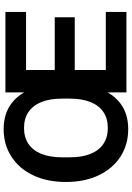

<svg xmlns="http://www.w3.org/2000/svg" viewBox="149 -880 740 1079"><g transform="rotate(-90 519.5 -340.0)"><path d="M36.8 -340Q36.8 -445.7 74.8 -524.9Q112.8 -604 180 -647Q247.2 -690 333.6 -690Q418.3 -690 475.8 -647.9Q533.4 -605.7 561.9 -527.2Q590.4 -448.7 590.4 -340Q590.4 -231.3 561.9 -152.8Q533.4 -74.3 475.8 -32.1Q418.3 10 333.6 10Q247.2 10 180 -33Q112.8 -76 74.8 -155.1Q36.8 -234.3 36.8 -340ZM340.4 -104.5Q392.5 -104.5 429.6 -129.3Q466.6 -154.1 485.9 -201.8Q505.2 -249.5 505.2 -316.8V-363.2Q505.2 -430.5 485.9 -478.2Q466.6 -525.9 429.6 -550.7Q392.5 -575.5 340.4 -575.5Q288.2 -575.5 251.1 -550.7Q214.1 -525.9 194.8 -478.2Q175.5 -430.5 175.5 -363.2V-316.8Q175.5 -249.5 194.8 -201.8Q214.1 -154.1 251.1 -129.3Q288.2 -104.5 340.4 -104.5ZM540.3 -680H666.2V0H540.3ZM575.3 -402.9H962.3V-290.4H575.3ZM575.3 -680H992.3V-564.1H575.3ZM575.3 -115.9H992.3V0H575.3Z"/></g></svg>

Font: TASA Orbiter VF Text
Style: Regular
Weight: 400
Designer: Weizhong Zhang
Foundry: 本地遙控
Version: Version 1.001;Glyphs 3.2 (3192)